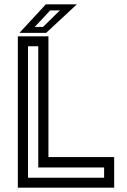

<svg xmlns="http://www.w3.org/2000/svg" viewBox="-20 -868 586 888"><path d="M62.5 0V-700H204V-141.5H508V0ZM109.5 -46H461.5V-93.5H157V-654H109.5ZM70 -716 192 -848H335.5L193.5 -716ZM140.5 -743.5H179L257 -820H212.5Z"/></svg>

Font: Tourney Thin Medium
Style: Regular
Weight: 500
Version: Version 1.015